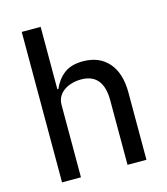

<svg xmlns="http://www.w3.org/2000/svg" viewBox="-110 -826 794 912"><g transform="rotate(-15 286.5 -370.0)"><path d="M82 -740H175V-433H180Q198 -476 232.5 -503Q267 -530 326 -530Q406 -530 451.5 -478Q497 -426 497 -331V0H404V-317Q404 -449 295 -449Q272 -449 250.5 -443Q229 -437 212 -425.5Q195 -414 185 -396.5Q175 -379 175 -355V0H82Z"/></g></svg>

Font: IBM Plex Sans Text
Style: Regular
Weight: 450
Designer: Mike Abbink, Paul van der Laan, Pieter van Rosmalen
Foundry: Bold Monday
Version: Version 3.005